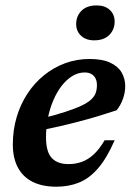

<svg xmlns="http://www.w3.org/2000/svg" viewBox="-20 -694 503 726"><path d="M300 -420Q275.5 -420 253.5 -406.5Q231.5 -393 213.2 -369.5Q195 -346 181.8 -315Q168.5 -284 161.2 -248.2Q154 -212.5 154 -175.5Q154 -119.5 175.8 -96.5Q197.5 -73.5 239 -73.5Q266 -73.5 289.5 -82Q313 -90.5 334.2 -110Q355.5 -129.5 375.5 -163.5H413.5Q384 -96 351 -57.8Q318 -19.5 279.2 -3.8Q240.5 12 193 12Q140 12 103.2 -6.5Q66.5 -25 47.5 -60.8Q28.5 -96.5 28.5 -147.5Q28.5 -202.5 43 -251.2Q57.5 -300 84 -340.2Q110.5 -380.5 146.8 -409.8Q183 -439 226.5 -455Q270 -471 318.5 -471Q367 -471 396.8 -457Q426.5 -443 440 -419.8Q453.5 -396.5 453.5 -368Q453.5 -344 444.8 -319.8Q436 -295.5 421 -277Q386.5 -265.5 350 -254.5Q313.5 -243.5 276 -233.8Q238.5 -224 201 -215.5Q163.5 -207 127.5 -200L129.5 -244Q187 -258 226 -270.8Q265 -283.5 289 -295Q313 -306.5 325.5 -318.5Q338 -330.5 342.2 -343.5Q346.5 -356.5 346.5 -372Q346.5 -387 341.2 -397.5Q336 -408 325.8 -414Q315.5 -420 300 -420ZM336 -541.5Q305 -541.5 286.5 -558.8Q268 -576 268 -603Q268 -633 288 -653.2Q308 -673.5 345.5 -673.5Q377 -673.5 395.2 -656.5Q413.5 -639.5 413.5 -612Q413.5 -582.5 393.5 -562Q373.5 -541.5 336 -541.5Z"/></svg>

Font: Newsreader SemiBold
Style: Italic
Weight: 600
Italic angle: -17°
Designer: Hugues Gentile
Foundry: Production Type
Version: Version 1.003